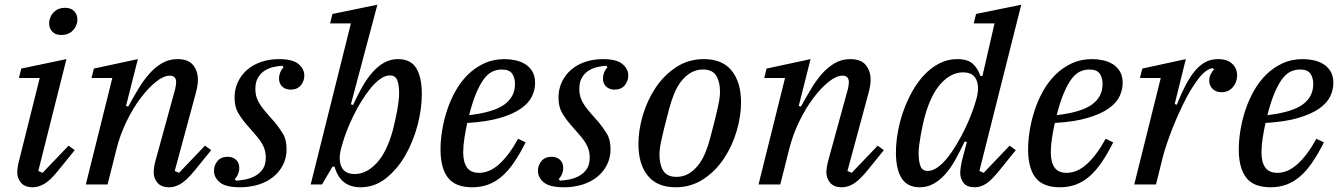

<svg xmlns="http://www.w3.org/2000/svg" viewBox="-20 -780 5672 812"><path d="M119 12Q85 12 69 -7Q53 -26 53 -51Q53 -62 55 -74.5Q57 -87 60 -98L148 -450H60L70 -490L261 -530L142 -57L160 -49L270 -164L296 -145L228 -61Q193 -17 167.5 -2.5Q142 12 119 12ZM240 -632Q214 -632 201 -646.5Q188 -661 188 -678Q188 -682 188 -687.5Q188 -693 190 -698Q196 -720 213 -733.5Q230 -747 255 -747Q281 -747 294 -732.5Q307 -718 307 -701Q307 -697 307 -691.5Q307 -686 305 -681Q299 -659 282 -645.5Q265 -632 240 -632Z M696 12Q662 12 646 -7Q630 -26 630 -51Q630 -62 632 -74.5Q634 -87 637 -98L721 -404Q723 -413 724 -420Q725 -427 725 -432Q725 -460 698 -460Q672 -460 639.5 -434Q607 -408 574.5 -365Q542 -322 514.5 -265Q487 -208 472 -147L435 0H343L455 -450H367L377 -490L563 -530L513 -332L522 -329Q543 -367 564.5 -403Q586 -439 611 -467.5Q636 -496 665.5 -513Q695 -530 731 -530Q776 -530 796.5 -505Q817 -480 817 -442Q817 -419 808 -386L719 -57L737 -49L847 -164L873 -145L805 -61Q770 -18 745 -3Q720 12 696 12Z M995 12Q935 12 910 -8.5Q885 -29 885 -58Q885 -81 900 -99Q915 -117 943 -117Q964 -117 978 -104.5Q992 -92 992 -69Q992 -57 987 -44.5Q982 -32 973 -23L978 -16Q998 -17 1020 -21.5Q1042 -26 1061 -37Q1080 -48 1092 -66Q1104 -84 1104 -113Q1104 -135 1097.5 -152.5Q1091 -170 1079.5 -186Q1068 -202 1053.5 -218Q1039 -234 1023 -253Q1003 -276 987.5 -302Q972 -328 972 -367Q972 -404 986.5 -434Q1001 -464 1026 -485.5Q1051 -507 1085.5 -518.5Q1120 -530 1160 -530Q1217 -530 1242 -509.5Q1267 -489 1267 -460Q1267 -437 1252 -419Q1237 -401 1209 -401Q1188 -401 1174 -413.5Q1160 -426 1160 -449Q1160 -461 1165 -473.5Q1170 -486 1179 -495L1174 -502Q1155 -501 1134.5 -496Q1114 -491 1097.5 -480Q1081 -469 1070.5 -450.5Q1060 -432 1060 -404Q1060 -382 1066.5 -364.5Q1073 -347 1084.5 -331Q1096 -315 1110.5 -298.5Q1125 -282 1142 -263Q1161 -240 1176.5 -214.5Q1192 -189 1192 -149Q1192 -112 1176.5 -82Q1161 -52 1134.5 -31Q1108 -10 1072 1Q1036 12 995 12Z M1505 12Q1419 12 1395 -75H1386L1342 0H1294L1464 -681H1376L1386 -721L1576 -760L1464 -339L1473 -336Q1492 -377 1512 -412.5Q1532 -448 1555 -474Q1578 -500 1604.5 -515Q1631 -530 1663 -530Q1717 -530 1740.5 -491.5Q1764 -453 1764 -382Q1764 -320 1746 -251Q1728 -182 1694.5 -123.5Q1661 -65 1613 -26.5Q1565 12 1505 12ZM1480 -44Q1530 -44 1573 -90.5Q1616 -137 1641 -228Q1645 -244 1650 -265.5Q1655 -287 1659 -308.5Q1663 -330 1665.5 -350.5Q1668 -371 1668 -385Q1668 -421 1660 -441Q1652 -461 1629 -461Q1609 -461 1588 -446Q1567 -431 1547 -406.5Q1527 -382 1508 -351Q1489 -320 1473.5 -288Q1458 -256 1446 -225Q1434 -194 1428 -171L1423 -154Q1410 -106 1424 -75Q1438 -44 1480 -44Z M1977 12Q1906 12 1874.5 -28.5Q1843 -69 1843 -149Q1843 -186 1850 -229Q1857 -272 1871 -314.5Q1885 -357 1907 -396Q1929 -435 1959 -464.5Q1989 -494 2027.5 -512Q2066 -530 2114 -530Q2137 -530 2160 -525Q2183 -520 2201.5 -508.5Q2220 -497 2231.5 -477.5Q2243 -458 2243 -429Q2243 -401 2230 -373Q2217 -345 2184 -321.5Q2151 -298 2095.5 -281.5Q2040 -265 1956 -260Q1949 -228 1944 -195.5Q1939 -163 1939 -136Q1939 -94 1955 -71.5Q1971 -49 2006 -49Q2051 -49 2092.5 -87Q2134 -125 2171 -193L2203 -178Q2179 -130 2154.5 -94Q2130 -58 2103 -34.5Q2076 -11 2045 0.5Q2014 12 1977 12ZM1964 -293Q2067 -305 2112.5 -337.5Q2158 -370 2158 -425Q2158 -451 2146 -468.5Q2134 -486 2102 -486Q2080 -486 2061 -476.5Q2042 -467 2025.5 -444.5Q2009 -422 1993.5 -385Q1978 -348 1964 -293Z M2365 12Q2305 12 2280 -8.5Q2255 -29 2255 -58Q2255 -81 2270 -99Q2285 -117 2313 -117Q2334 -117 2348 -104.5Q2362 -92 2362 -69Q2362 -57 2357 -44.5Q2352 -32 2343 -23L2348 -16Q2368 -17 2390 -21.5Q2412 -26 2431 -37Q2450 -48 2462 -66Q2474 -84 2474 -113Q2474 -135 2467.5 -152.5Q2461 -170 2449.5 -186Q2438 -202 2423.5 -218Q2409 -234 2393 -253Q2373 -276 2357.5 -302Q2342 -328 2342 -367Q2342 -404 2356.5 -434Q2371 -464 2396 -485.5Q2421 -507 2455.5 -518.5Q2490 -530 2530 -530Q2587 -530 2612 -509.5Q2637 -489 2637 -460Q2637 -437 2622 -419Q2607 -401 2579 -401Q2558 -401 2544 -413.5Q2530 -426 2530 -449Q2530 -461 2535 -473.5Q2540 -486 2549 -495L2544 -502Q2525 -501 2504.5 -496Q2484 -491 2467.5 -480Q2451 -469 2440.5 -450.5Q2430 -432 2430 -404Q2430 -382 2436.5 -364.5Q2443 -347 2454.5 -331Q2466 -315 2480.5 -298.5Q2495 -282 2512 -263Q2531 -240 2546.5 -214.5Q2562 -189 2562 -149Q2562 -112 2546.5 -82Q2531 -52 2504.5 -31Q2478 -10 2442 1Q2406 12 2365 12Z M2841 -32Q2869 -32 2891.5 -45Q2914 -58 2932 -80.5Q2950 -103 2962.5 -133Q2975 -163 2984 -198Q2997 -247 3005 -279.5Q3013 -312 3017.5 -333.5Q3022 -355 3023.5 -368.5Q3025 -382 3025 -393Q3025 -434 3009 -460Q2993 -486 2953 -486Q2925 -486 2902.5 -473Q2880 -460 2862 -437.5Q2844 -415 2831.5 -384.5Q2819 -354 2810 -320Q2797 -271 2789 -238.5Q2781 -206 2776.5 -184.5Q2772 -163 2770.5 -149.5Q2769 -136 2769 -125Q2769 -84 2785 -58Q2801 -32 2841 -32ZM2837 12Q2759 12 2719.5 -37Q2680 -86 2680 -171Q2680 -229 2698.5 -292Q2717 -355 2752 -408Q2787 -461 2839 -495.5Q2891 -530 2957 -530Q3035 -530 3074.5 -481Q3114 -432 3114 -347Q3114 -289 3095.5 -226Q3077 -163 3042 -110Q3007 -57 2955 -22.5Q2903 12 2837 12Z M3541 12Q3507 12 3491 -7Q3475 -26 3475 -51Q3475 -62 3477 -74.5Q3479 -87 3482 -98L3566 -404Q3568 -413 3569 -420Q3570 -427 3570 -432Q3570 -460 3543 -460Q3517 -460 3484.5 -434Q3452 -408 3419.5 -365Q3387 -322 3359.5 -265Q3332 -208 3317 -147L3280 0H3188L3300 -450H3212L3222 -490L3408 -530L3358 -332L3367 -329Q3388 -367 3409.5 -403Q3431 -439 3456 -467.5Q3481 -496 3510.5 -513Q3540 -530 3576 -530Q3621 -530 3641.5 -505Q3662 -480 3662 -442Q3662 -419 3653 -386L3564 -57L3582 -49L3692 -164L3718 -145L3650 -61Q3615 -18 3590 -3Q3565 12 3541 12Z M3870 12Q3817 12 3793 -26.5Q3769 -65 3769 -135Q3769 -176 3777 -221Q3785 -266 3800.5 -310Q3816 -354 3838.5 -394Q3861 -434 3889.5 -464Q3918 -494 3953 -512Q3988 -530 4028 -530Q4073 -530 4094.5 -510Q4116 -490 4126 -459H4135L4186 -681H4098L4108 -721L4299 -760L4122 -57L4140 -49L4250 -164L4276 -145L4208 -61Q4173 -17 4149.5 -2.5Q4126 12 4103 12Q4069 12 4055 -6.5Q4041 -25 4041 -48Q4041 -60 4043.5 -75.5Q4046 -91 4048 -100L4069 -179L4060 -182Q4040 -140 4020 -104Q4000 -68 3977 -42.5Q3954 -17 3927.5 -2.5Q3901 12 3870 12ZM3904 -57Q3924 -57 3945.5 -72.5Q3967 -88 3987 -113Q4007 -138 4026 -170Q4045 -202 4060.5 -234Q4076 -266 4087.5 -296Q4099 -326 4105 -347L4110 -364Q4123 -412 4109 -443Q4095 -474 4053 -474Q4003 -474 3960 -427.5Q3917 -381 3892 -290Q3887 -273 3882.5 -252Q3878 -231 3874 -209Q3870 -187 3867.5 -167Q3865 -147 3865 -133Q3865 -97 3873 -77Q3881 -57 3904 -57Z M4462 12Q4391 12 4359.5 -28.5Q4328 -69 4328 -149Q4328 -186 4335 -229Q4342 -272 4356 -314.5Q4370 -357 4392 -396Q4414 -435 4444 -464.5Q4474 -494 4512.5 -512Q4551 -530 4599 -530Q4622 -530 4645 -525Q4668 -520 4686.5 -508.5Q4705 -497 4716.5 -477.5Q4728 -458 4728 -429Q4728 -401 4715 -373Q4702 -345 4669 -321.5Q4636 -298 4580.5 -281.5Q4525 -265 4441 -260Q4434 -228 4429 -195.5Q4424 -163 4424 -136Q4424 -94 4440 -71.5Q4456 -49 4491 -49Q4536 -49 4577.5 -87Q4619 -125 4656 -193L4688 -178Q4664 -130 4639.5 -94Q4615 -58 4588 -34.5Q4561 -11 4530 0.5Q4499 12 4462 12ZM4449 -293Q4552 -305 4597.5 -337.5Q4643 -370 4643 -425Q4643 -451 4631 -468.5Q4619 -486 4587 -486Q4565 -486 4546 -476.5Q4527 -467 4510.5 -444.5Q4494 -422 4478.5 -385Q4463 -348 4449 -293Z M4889 -450H4801L4811 -490L4995 -530L4948 -340L4957 -337Q4975 -383 4993.5 -418.5Q5012 -454 5032.5 -479Q5053 -504 5077 -517Q5101 -530 5131 -530Q5170 -530 5191 -510.5Q5212 -491 5212 -461Q5212 -433 5194 -411.5Q5176 -390 5146 -390Q5123 -390 5108.5 -404Q5094 -418 5094 -439Q5094 -453 5100 -465.5Q5106 -478 5114 -486L5108 -492Q5079 -487 5047.5 -446Q5016 -405 4985 -342Q4977 -326 4965 -299.5Q4953 -273 4940.5 -242Q4928 -211 4916.5 -177.5Q4905 -144 4897 -113L4869 0H4777Z M5353 12Q5282 12 5250.5 -28.5Q5219 -69 5219 -149Q5219 -186 5226 -229Q5233 -272 5247 -314.5Q5261 -357 5283 -396Q5305 -435 5335 -464.5Q5365 -494 5403.5 -512Q5442 -530 5490 -530Q5513 -530 5536 -525Q5559 -520 5577.5 -508.5Q5596 -497 5607.5 -477.5Q5619 -458 5619 -429Q5619 -401 5606 -373Q5593 -345 5560 -321.5Q5527 -298 5471.5 -281.5Q5416 -265 5332 -260Q5325 -228 5320 -195.5Q5315 -163 5315 -136Q5315 -94 5331 -71.5Q5347 -49 5382 -49Q5427 -49 5468.5 -87Q5510 -125 5547 -193L5579 -178Q5555 -130 5530.5 -94Q5506 -58 5479 -34.5Q5452 -11 5421 0.5Q5390 12 5353 12ZM5340 -293Q5443 -305 5488.5 -337.5Q5534 -370 5534 -425Q5534 -451 5522 -468.5Q5510 -486 5478 -486Q5456 -486 5437 -476.5Q5418 -467 5401.5 -444.5Q5385 -422 5369.5 -385Q5354 -348 5340 -293Z"/></svg>

Font: IBM Plex Serif Text
Style: Italic
Weight: 450
Italic angle: -14°
Designer: Mike Abbink, Paul van der Laan, Pieter van Rosmalen
Foundry: Bold Monday
Version: Version 3.001